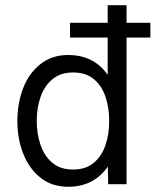

<svg xmlns="http://www.w3.org/2000/svg" viewBox="-20 -710 600 740"><path d="M242.7 9.8Q179.7 9.8 136 -25.1Q92.3 -60.1 69.6 -117.7Q46.9 -175.3 46.9 -244.1Q46.9 -311.5 69.1 -369.9Q91.3 -428.2 137.7 -464.4Q181.6 -498 242.2 -498Q342.3 -498 395 -421.4V-565.4H250V-622.1H395V-689.9H467.8V-622.1H559.6V-565.4H467.8V0H397L395.5 -67.9Q341.8 9.8 242.7 9.8ZM261.2 -56.6Q310.1 -56.6 340.8 -82Q371.6 -107.4 386.2 -149.9Q400.9 -192.4 400.9 -244.1Q400.9 -293.5 387 -335.9Q373 -378.4 342.3 -404.5Q311.5 -430.7 261.2 -430.7Q213.9 -430.7 182.9 -405.3Q151.9 -379.9 136.7 -337.4Q121.6 -294.9 121.6 -244.1Q121.6 -194.8 136 -152.1Q150.4 -109.4 181.2 -83Q211.9 -56.6 261.2 -56.6Z"/></svg>

Font: Acari Sans
Style: Regular
Weight: 400
Designer: Alfredo Marco Pradil and Stefan Peev
Foundry: Hanken Design Co.
Version: Version 1.045;February 4, 2021;FontCreator 13.0.0.2655 64-bi